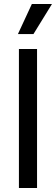

<svg xmlns="http://www.w3.org/2000/svg" viewBox="-20 -944 281 964"><path d="M75 0V-698H166V0ZM148 -773H70L140 -924H241Z"/></svg>

Font: Bricolage Grotesque 24pt
Style: Regular
Weight: 400
Designer: Mathieu Triay
Foundry: Atelier Triay
Version: Version 1.001;gftools[0.9.33.dev8+g029e19f]